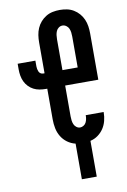

<svg xmlns="http://www.w3.org/2000/svg" viewBox="-102 -802 703 1067"><g transform="rotate(-10 250.0 -269.0)"><path d="M271 205V4Q246 -2 225.5 -17Q205 -32 192 -53.5Q179 -75 174 -100Q169 -125 169 -150V-324H161Q143 -324 125.5 -327Q108 -330 92.5 -338Q77 -346 64.5 -359Q52 -372 44.5 -388Q37 -404 34 -421.5Q31 -439 31 -456V-489H131V-456Q131 -449 132.5 -441.5Q134 -434 137 -427Q140 -420 146.5 -415.5Q153 -411 161 -411H169V-585Q169 -606 172 -626Q175 -646 183 -664.5Q191 -683 204.5 -698.5Q218 -714 235.5 -724.5Q253 -735 273 -739Q293 -743 313 -743Q333 -743 353 -739Q373 -735 390.5 -724.5Q408 -714 421.5 -698.5Q435 -683 443 -664.5Q451 -646 454 -626Q457 -606 457 -585V-324H270V-150Q270 -138 271.5 -126.5Q273 -115 277.5 -104.5Q282 -94 291.5 -87Q301 -80 312 -80Q322 -80 331.5 -86Q341 -92 345.5 -101Q350 -110 352 -120Q354 -130 354 -141V-142H455V-139Q455 -116 449 -92.5Q443 -69 430 -49.5Q417 -30 397.5 -16Q378 -2 355 3V205ZM356 -411V-585Q356 -597 354.5 -608.5Q353 -620 348.5 -630.5Q344 -641 334 -648Q324 -655 313 -655Q301 -655 291.5 -648Q282 -641 277.5 -630.5Q273 -620 271.5 -608.5Q270 -597 270 -585V-411Z"/></g></svg>

Font: Iosevka Curly Semibold
Style: Regular
Weight: 600
Monospace: yes
Designer: Belleve Invis
Foundry: Belleve Invis
Version: Version 22.1.2; ttfautohint (v1.8.4)